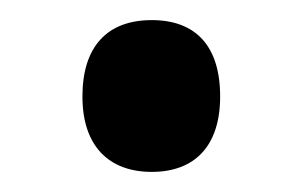

<svg xmlns="http://www.w3.org/2000/svg" viewBox="-20 -162 302 191"><path d="M62 -66C62 -17 88 9 131 9C173 9 199 -16 199 -66C199 -117 174 -142 131 -142C86 -142 62 -115 62 -66Z"/></svg>

Font: Noto Sans Sinhala UI ExtraCondensed SemiBold
Style: Regular
Weight: 600
Width: 2
Designer: Jelle Bosma - Monotype Design Team
Foundry: Monotype Imaging Inc.
Version: Version 2.006